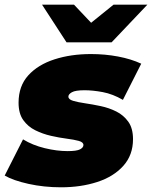

<svg xmlns="http://www.w3.org/2000/svg" viewBox="-37 -787 647 817"><path d="M223 10Q150 10 84.5 -4.5Q19 -19 -17 -40L61 -194Q102 -169 153.5 -156.5Q205 -144 251 -144Q289 -144 303.5 -151.5Q318 -159 318 -170Q318 -182 298 -187.5Q278 -193 246.5 -197Q215 -201 180 -209Q145 -217 113.5 -232.5Q82 -248 62 -276Q42 -304 42 -350Q42 -421 83.5 -466.5Q125 -512 195 -534.5Q265 -557 350 -557Q410 -557 465.5 -546.5Q521 -536 564 -516L486 -362Q443 -387 400.5 -395Q358 -403 323 -403Q284 -403 269 -394.5Q254 -386 254 -376Q254 -364 274 -358Q294 -352 325 -347.5Q356 -343 391.5 -335.5Q427 -328 458 -312.5Q489 -297 509 -269Q529 -241 529 -195Q529 -127 487.5 -81Q446 -35 376.5 -12.5Q307 10 223 10ZM246 -607 142 -767H278L401 -637H285L446 -767H590L438 -607Z"/></svg>

Font: Montserrat Thin Black
Style: Italic
Weight: 900
Italic angle: -11.3°
Version: Version 9.000